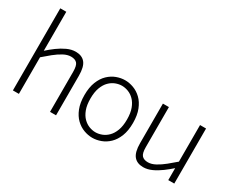

<svg xmlns="http://www.w3.org/2000/svg" viewBox="-117 -1234 2004 1661"><g transform="rotate(30 885.5 -404.0)"><path d="M90 0V-820H150V-430.5Q184 -461.5 225 -491.8Q266 -522 309.5 -542Q353 -562 395 -562Q457.5 -562 489.2 -523.2Q521 -484.5 521 -395V0H461V-400Q461 -462.5 441 -483.8Q421 -505 381 -505Q345 -505 305.8 -483.8Q266.5 -462.5 226.8 -430.5Q187 -398.5 150 -365.5V0Z M888.5 12Q846.5 12 803.8 -3.8Q761 -19.5 725.2 -53.8Q689.5 -88 667.8 -142.8Q646 -197.5 646 -275Q646 -352.5 667.8 -407.2Q689.5 -462 725.2 -496.2Q761 -530.5 803.8 -546.2Q846.5 -562 888.5 -562Q930.5 -562 973.2 -546.2Q1016 -530.5 1051.8 -496.2Q1087.5 -462 1109.2 -407.2Q1131 -352.5 1131 -275Q1131 -197.5 1109.2 -142.8Q1087.5 -88 1051.8 -53.8Q1016 -19.5 973.2 -3.8Q930.5 12 888.5 12ZM888.5 -43Q919 -43 951 -55Q983 -67 1010.2 -94Q1037.5 -121 1054.2 -165.5Q1071 -210 1071 -275Q1071 -340 1054.2 -384.5Q1037.5 -429 1010.2 -456Q983 -483 951 -495Q919 -507 888.5 -507Q858 -507 826 -495Q794 -483 766.8 -456Q739.5 -429 722.8 -384.5Q706 -340 706 -275Q706 -210 722.8 -165.5Q739.5 -121 766.8 -94Q794 -67 826 -55Q858 -43 888.5 -43Z M1397 12Q1335 12 1303 -27Q1271 -66 1271 -155V-550H1331V-150Q1331 -88 1351.2 -66.5Q1371.5 -45 1411 -45Q1447 -45 1486.2 -66.2Q1525.5 -87.5 1565.2 -119.8Q1605 -152 1642 -184.5V-550H1702V0H1642V-119.5Q1608 -89 1567 -58.5Q1526 -28 1482.5 -8Q1439 12 1397 12Z"/></g></svg>

Font: Junction Light
Style: Regular
Weight: 300
Designer: Caroline Hadilaksono
Foundry: Caroline Hadilaksono, Tyler Finck, The League of Moveable Type
Version: Version 2.000; ttfautohint (v1.8.3)